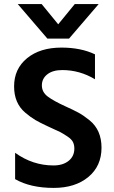

<svg xmlns="http://www.w3.org/2000/svg" viewBox="-20 -912 558 940"><path d="M477 -189Q477 -99 412.5 -45.5Q348 8 243 8Q129 8 54 -35V-164Q140 -102 242 -102Q288 -102 316 -124.5Q344 -147 344 -185Q344 -203 337 -217Q330 -231 308.5 -245Q287 -259 275.5 -265Q264 -271 228 -287Q218 -292 213 -294Q176 -311 153 -324.5Q130 -338 103 -361Q76 -384 62.5 -416Q49 -448 49 -489Q49 -575 112.5 -627Q176 -679 281 -679Q376 -679 445 -646V-524Q370 -569 285 -569Q238 -569 211.5 -548Q185 -527 185 -494Q185 -461 213.5 -439.5Q242 -418 299 -392Q339 -374 364 -360.5Q389 -347 418.5 -323Q448 -299 462.5 -265.5Q477 -232 477 -189ZM318 -723H212L67 -892H184L265 -793L346 -892H463Z"/></svg>

Font: Hind Vadodara SemiBold
Style: Regular
Weight: 600
Designer: Hitesh Malaviya
Foundry: Indian Type Foundry
Version: Version 1.001;PS 1.0;hotconv 1.0.86;makeotf.lib2.5.63406; tt